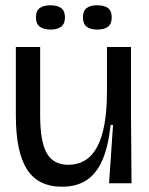

<svg xmlns="http://www.w3.org/2000/svg" viewBox="-20 -694 563 727"><path d="M215 13Q124 13 82 -53Q40 -119 40 -257V-516H132V-258Q132 -158 157 -114Q182 -70 239 -70Q274 -70 301.5 -86.5Q329 -103 347.5 -137Q366 -171 375.5 -223.5Q385 -276 385 -349V-516H476V-264L478 0H393L408 -221H399Q390 -139 367.5 -87.5Q345 -36 307.5 -11.5Q270 13 215 13ZM348 -582Q322 -582 308 -593Q294 -604 294 -629Q294 -653 308 -663.5Q322 -674 347 -674Q375 -674 389 -663.5Q403 -653 403 -628Q403 -604 389 -593Q375 -582 348 -582ZM172 -582Q145 -582 130.5 -593Q116 -604 116 -629Q116 -653 130.5 -663.5Q145 -674 171 -674Q197 -674 211.5 -663.5Q226 -653 226 -628Q226 -604 211.5 -593Q197 -582 172 -582Z"/></svg>

Font: Bricolage Grotesque 96pt
Style: Regular
Weight: 400
Version: Version 1.001;gftools[0.9.33.dev8+g029e19f]